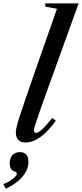

<svg xmlns="http://www.w3.org/2000/svg" viewBox="-92 -831 485 1134"><path d="M58 10.5Q30 10.5 15.8 -5Q1.5 -20.5 1.5 -48Q1.5 -60.5 5.8 -80Q10 -99.5 22.2 -137.8Q34.5 -176 57.8 -244Q81 -312 119 -421.5L244.5 -779L177 -791.5L174 -811H372.5L190 -306Q159.5 -221 141.8 -170.5Q124 -120 116.2 -94.8Q108.5 -69.5 108.5 -61Q108.5 -46.5 121 -46.5Q133.5 -46.5 155 -65.5Q176.5 -84.5 216.5 -133.5L238 -118.5Q146 10.5 58 10.5ZM-57.5 283.5 -72.5 256.5Q-53 249.5 -34.5 238Q-16 226.5 -4.2 214.8Q7.5 203 7.5 195Q7.5 186 -7.5 181Q-34.5 172.5 -34.5 133Q-34.5 103 -18.8 85.2Q-3 67.5 25.5 67.5Q76 67.5 76 126Q76 170.5 40.8 212.2Q5.5 254 -57.5 283.5Z"/></svg>

Font: Libre Caslon Condensed SemiBold Italic
Style: Regular
Weight: 600
Italic angle: -22.583°
Designer: Pablo Impallari, Rodrigo Fuenzalida, Katja Schimmel, Ertekin Erdin
Foundry: Pablo Impallari, Rodrigo Fuenzalida
Version: Version 2.000; ttfautohint (v1.8.4.7-5d5b);gftools[0.9.33]